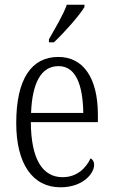

<svg xmlns="http://www.w3.org/2000/svg" viewBox="-20 -786 479 816"><path d="M188 -619V-606H209C254 -648 318 -721 339 -756V-766H264C248 -721 216 -669 188 -619ZM237 10C333 10 380 -49 380 -85C380 -100 373 -109 365 -113C345 -71 307 -33 246 -33C162 -33 112 -107 111 -267H396V-298C396 -455 334 -544 228 -544C114 -544 49 -451 49 -263C49 -89 119 10 237 10ZM334 -306H112C117 -431 153 -505 229 -505C303 -505 332 -424 334 -306Z"/></svg>

Font: Noto Serif Thai Condensed Light
Style: Regular
Weight: 300
Width: 3
Designer: Monotype Design Team
Foundry: Monotype Imaging Inc.
Version: Version 2.002